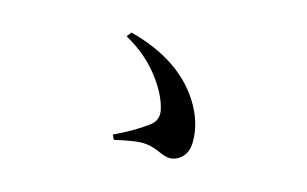

<svg xmlns="http://www.w3.org/2000/svg" viewBox="-60 -707 1120 700"><g transform="rotate(15 500.0 -357.0)"><path d="M401.4 -165 392.6 -182.6Q466.8 -217.8 513.7 -252.9Q548.8 -277.3 537.1 -320.3Q523.4 -376 474.6 -437.5Q425.8 -499 348.6 -542L362.3 -559.6Q565.4 -506.8 646.5 -362.3Q681.6 -298.8 681.6 -234.4Q681.6 -194.3 660.6 -173.8Q639.6 -153.3 613.3 -153.3Q599.6 -153.3 567.4 -167.5Q535.2 -181.6 504.9 -181.6Q473.6 -181.6 401.4 -165Z"/></g></svg>

Font: GenRyuMin TW TTF Bold
Style: Regular
Weight: 700
Version: Version 1.300